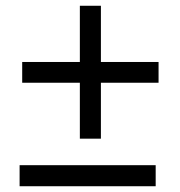

<svg xmlns="http://www.w3.org/2000/svg" viewBox="-20 -646 624 666"><path d="M330 -165H257V-359H57V-431H257V-626H330V-431H530V-359H330ZM48 0V-73H520V0Z"/></svg>

Font: Haskoy
Style: Regular
Weight: 400
Designer: Ertekin Erdin
Foundry: Ertekin Erdin
Version: Version 1.500